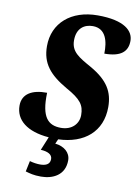

<svg xmlns="http://www.w3.org/2000/svg" viewBox="-102 -790 785 1093"><g transform="rotate(10 290.5 -244.0)"><path d="M350 118C350 73 312 42 261 37L273 10C423 5 522 -78 522 -220C522 -307 487 -369 384 -428C309 -470 264 -495 264 -561C264 -633 309 -659 356 -659C432 -659 449 -586 447 -516C542 -516 581 -551 581 -613C581 -670 529 -724 373 -724C219 -724 118 -635 118 -502C118 -402 167 -344 269 -285C356 -237 378 -206 378 -148C378 -98 340 -57 277 -57C203 -57 160 -97 165 -240C78 -241 23 -209 23 -141C23 -58 91 -2 218 8L186 86C226 88 253 101 253 128C253 161 225 169 196 169C178 169 157 166 136 160L123 222C148 229 169 236 213 236C280 236 350 205 350 118Z"/></g></svg>

Font: Noto Serif SemiCondensed Extra
Style: Italic
Weight: 800
Width: 4
Italic angle: -12°
Designer: Monotype Design Team
Foundry: Monotype Imaging Inc.
Version: Version 1.901